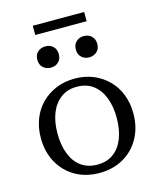

<svg xmlns="http://www.w3.org/2000/svg" viewBox="-127 -947 861 1046"><g transform="rotate(-15 304.0 -424.5)"><path d="M565 -256Q565 -178 531.5 -117.5Q498 -57 439 -23.5Q380 10 304 10Q228 10 169 -23.5Q110 -57 76.5 -117.5Q43 -178 43 -256Q43 -314 62 -363Q81 -412 116.5 -447.5Q152 -483 199.5 -502.5Q247 -522 304 -522Q361 -522 408.5 -502.5Q456 -483 491.5 -447.5Q527 -412 546 -363Q565 -314 565 -256ZM137 -256Q137 -191 156.5 -141Q176 -91 213.5 -64Q251 -37 304 -37Q358 -37 395 -64Q432 -91 451.5 -140.5Q471 -190 471 -256Q471 -322 451.5 -371.5Q432 -421 395 -448.5Q358 -476 304 -476Q251 -476 213.5 -448Q176 -420 156.5 -371Q137 -322 137 -256ZM256 -673Q256 -645 239 -629Q222 -613 196 -613Q170 -613 152.5 -629Q135 -645 135 -673Q135 -701 152.5 -717Q170 -733 196 -733Q222 -733 239 -717Q256 -701 256 -673ZM473 -673Q473 -645 455.5 -629Q438 -613 412 -613Q387 -613 369.5 -629Q352 -645 352 -673Q352 -701 369.5 -717Q387 -733 412 -733Q438 -733 455.5 -717Q473 -701 473 -673ZM159 -859H449V-807H159Z"/></g></svg>

Font: Roboto Serif 72pt
Style: Regular
Weight: 400
Designer: Greg Gazdowicz
Foundry: Commercial Type
Version: Version 1.008